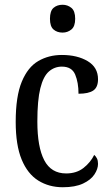

<svg xmlns="http://www.w3.org/2000/svg" viewBox="-20 -777 466 807"><path d="M244 10Q186 10 141 -18Q96 -46 71 -106.5Q46 -167 46 -265Q46 -372 71.5 -433.5Q97 -495 141 -520.5Q185 -546 240 -546Q305 -546 348.5 -520Q392 -494 392 -444Q392 -410 372 -396.5Q352 -383 310 -383Q310 -430 296 -463.5Q282 -497 240 -497Q209 -497 185.5 -476.5Q162 -456 149.5 -406Q137 -356 137 -266Q137 -159 166 -103.5Q195 -48 258 -48Q302 -48 331.5 -71.5Q361 -95 376 -126Q383 -120 387.5 -111Q392 -102 392 -88Q392 -67 377 -44Q362 -21 329 -5.5Q296 10 244 10ZM243 -640Q220 -640 205 -653Q190 -666 190 -698Q190 -731 205 -744Q220 -757 243 -757Q264 -757 280 -744Q296 -731 296 -698Q296 -666 280 -653Q264 -640 243 -640Z"/></svg>

Font: Noto Serif Myanmar Cond
Style: Regular
Weight: 400
Width: 3
Designer: Ben Mitchell and the Monotype Design Team
Foundry: Monotype Imaging Inc.
Version: Version 2.106; ttfautohint (v1.8.4.7-5d5b)